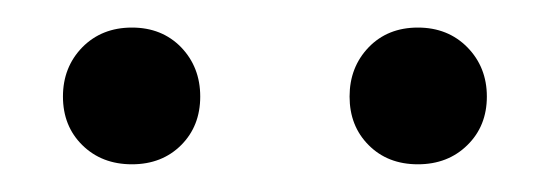

<svg xmlns="http://www.w3.org/2000/svg" viewBox="-20 -672 399 140"><path d="M335 -601.6Q335 -580.1 320.8 -566.2Q306.6 -552.2 284.7 -552.2Q262.7 -552.2 248.8 -566.2Q234.9 -580.1 234.9 -601.6Q234.9 -623 248.8 -637.5Q262.7 -651.9 284.7 -651.9Q306.6 -651.9 320.8 -637.5Q335 -623 335 -601.6ZM126 -601.6Q126 -580.1 112.1 -566.2Q98.1 -552.2 76.2 -552.2Q54.2 -552.2 40 -566.2Q25.9 -580.1 25.9 -601.6Q25.9 -623 40 -637.5Q54.2 -651.9 76.2 -651.9Q98.1 -651.9 112.1 -637.5Q126 -623 126 -601.6Z"/></svg>

Font: XB Niloofar
Style: Regular
Weight: 400
Designer: Behnam
Foundry: Irmug
Version: Version 7.201 2008